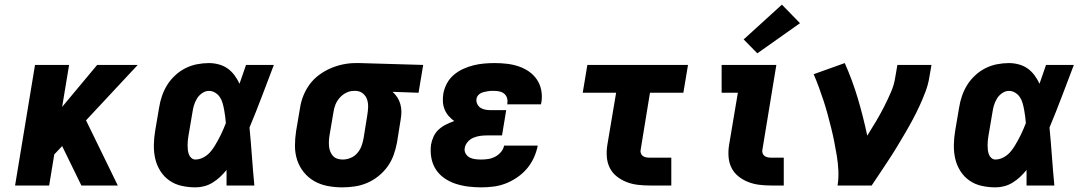

<svg xmlns="http://www.w3.org/2000/svg" viewBox="-20 -800 4690 828"><path d="M45 0 131 -520H278L248 -339L399 -520H574L351 -281L488 0H331L248 -170L214 -134L192 0Z M823 8Q793 8 763.5 1.5Q734 -5 710.5 -21.5Q687 -38 671.5 -62.5Q656 -87 649.5 -115.5Q643 -144 643.5 -174.5Q644 -205 649 -235L666 -335Q670 -361 678.5 -386Q687 -411 701 -433.5Q715 -456 735.5 -475Q756 -494 780 -506Q804 -518 830 -523Q856 -528 881 -528Q903 -528 924.5 -522Q946 -516 962.5 -504Q979 -492 991.5 -475Q1004 -458 1013 -439Q1020 -459 1027 -479.5Q1034 -500 1041 -520H1161Q1135 -452 1109.5 -384.5Q1084 -317 1056 -250Q1062 -187 1066.5 -124.5Q1071 -62 1077 0H957Q957 -17 957 -33.5Q957 -50 957 -67Q944 -51 929 -37Q914 -23 897 -12.5Q880 -2 861 3Q842 8 823 8ZM823 -112Q836 -112 848.5 -117Q861 -122 872 -130.5Q883 -139 891.5 -150Q900 -161 907 -172.5Q914 -184 920.5 -196Q927 -208 933 -220Q939 -232 944 -244.5Q949 -257 954 -269Q953 -284 951 -298.5Q949 -313 946.5 -327Q944 -341 940 -355Q936 -369 928.5 -380.5Q921 -392 908.5 -400Q896 -408 881 -408Q866 -408 852 -398.5Q838 -389 829.5 -375Q821 -361 816.5 -346Q812 -331 810 -316L793 -216Q791 -205 790 -195Q789 -185 789 -174.5Q789 -164 790 -154Q791 -144 794.5 -134.5Q798 -125 805.5 -118.5Q813 -112 823 -112Z M1456 8Q1424 8 1392.5 2Q1361 -4 1335 -19Q1309 -34 1290 -57.5Q1271 -81 1261.5 -110Q1252 -139 1252 -171Q1252 -203 1257 -235L1274 -335Q1278 -362 1288.5 -388Q1299 -414 1316 -437Q1333 -460 1357 -477.5Q1381 -495 1407 -506Q1433 -517 1460 -522.5Q1487 -528 1514 -528Q1518 -528 1522.5 -528Q1527 -528 1531 -528L1805 -520L1785 -400L1673 -404Q1685 -393 1693.5 -380Q1702 -367 1706.5 -351Q1711 -335 1711 -318.5Q1711 -302 1708 -285L1692 -185Q1687 -158 1677.5 -131.5Q1668 -105 1651.5 -82Q1635 -59 1612 -40.5Q1589 -22 1563 -11Q1537 0 1509.5 4Q1482 8 1456 8ZM1458 -112Q1458 -112 1458 -112Q1458 -112 1458 -112Q1475 -112 1492 -119Q1509 -126 1521 -140Q1533 -154 1539 -170.5Q1545 -187 1548 -204L1564 -304Q1567 -321 1567.5 -338.5Q1568 -356 1563 -371Q1558 -386 1545.5 -396.5Q1533 -407 1516 -408H1511Q1510 -408 1508.5 -408Q1507 -408 1506 -408Q1489 -408 1473 -400Q1457 -392 1445 -378.5Q1433 -365 1426.5 -348.5Q1420 -332 1418 -316L1401 -216Q1399 -204 1398.5 -192Q1398 -180 1399 -168.5Q1400 -157 1404.5 -146Q1409 -135 1416.5 -127Q1424 -119 1435 -115.5Q1446 -112 1458 -112Z M2056 8Q2027 8 1999 4.5Q1971 1 1945 -7.5Q1919 -16 1896.5 -31.5Q1874 -47 1859.5 -69.5Q1845 -92 1840 -120Q1835 -148 1839 -177Q1842 -194 1850 -211.5Q1858 -229 1872.5 -242Q1887 -255 1904.5 -263.5Q1922 -272 1939 -278Q1926 -287 1915 -299.5Q1904 -312 1897.5 -328Q1891 -344 1890 -361.5Q1889 -379 1892 -397Q1896 -419 1907.5 -440.5Q1919 -462 1937.5 -477.5Q1956 -493 1978 -503Q2000 -513 2022.5 -518.5Q2045 -524 2068 -526Q2091 -528 2113 -528Q2140 -528 2166 -525Q2192 -522 2216 -514Q2240 -506 2260.5 -492Q2281 -478 2295 -457.5Q2309 -437 2314 -411.5Q2319 -386 2315 -360Q2314 -357 2313.5 -354.5Q2313 -352 2313 -350H2167Q2167 -351 2167.5 -351.5Q2168 -352 2168 -353Q2170 -365 2167 -376Q2164 -387 2156 -394.5Q2148 -402 2136.5 -405Q2125 -408 2113 -408Q2106 -408 2098.5 -408Q2091 -408 2083.5 -406.5Q2076 -405 2068.5 -403.5Q2061 -402 2054 -398.5Q2047 -395 2041.5 -388.5Q2036 -382 2035 -375Q2033 -363 2038 -352Q2043 -341 2052.5 -335Q2062 -329 2073.5 -327Q2085 -325 2097 -325H2163L2145 -216H2079Q2065 -216 2050.5 -214Q2036 -212 2021.5 -206Q2007 -200 1996.5 -187.5Q1986 -175 1984 -161Q1982 -148 1988.5 -137Q1995 -126 2006 -120.5Q2017 -115 2030 -113.5Q2043 -112 2056 -112Q2071 -112 2086.5 -114.5Q2102 -117 2116 -124.5Q2130 -132 2140.5 -144.5Q2151 -157 2154 -172H2299Q2294 -146 2282.5 -120.5Q2271 -95 2253 -73.5Q2235 -52 2211 -35.5Q2187 -19 2161.5 -9Q2136 1 2109 4.5Q2082 8 2056 8Z M2782 0Q2756 0 2730.5 -3Q2705 -6 2682 -15Q2659 -24 2640 -39Q2621 -54 2610 -75.5Q2599 -97 2597 -123Q2595 -149 2599 -174L2637 -400H2493L2513 -520H2947L2927 -400H2783L2743 -155Q2741 -147 2743.5 -139.5Q2746 -132 2752 -127.5Q2758 -123 2766 -121.5Q2774 -120 2782 -120H2875V0Z M3307 0Q3281 0 3255.5 -3Q3230 -6 3207 -15Q3184 -24 3165 -39Q3146 -54 3135 -75.5Q3124 -97 3122 -123Q3120 -149 3124 -174L3162 -400H3092V-520H3328L3268 -155Q3266 -147 3268.5 -139.5Q3271 -132 3277 -127.5Q3283 -123 3291 -121.5Q3299 -120 3307 -120H3360V0ZM3246 -570 3187 -630 3352 -780 3430 -700Z M3592 0Q3597 -32 3595.5 -64Q3594 -96 3589 -126.5Q3584 -157 3578 -187.5Q3572 -218 3564.5 -248Q3557 -278 3549 -307.5Q3541 -337 3531.5 -366Q3522 -395 3511.5 -423.5Q3501 -452 3489 -480L3623 -528Q3656 -454 3679.5 -375Q3703 -296 3720 -215Q3739 -245 3757.5 -276Q3776 -307 3792 -338.5Q3808 -370 3822 -402Q3836 -434 3841 -468L3850 -520H3997L3988 -468Q3983 -436 3971.5 -405.5Q3960 -375 3946 -344.5Q3932 -314 3916.5 -285Q3901 -256 3884 -227Q3867 -198 3849.5 -169Q3832 -140 3813.5 -112Q3795 -84 3776.5 -56Q3758 -28 3739 0Z M4273 8Q4243 8 4213.5 1.5Q4184 -5 4160.5 -21.5Q4137 -38 4121.5 -62.5Q4106 -87 4099.5 -115.5Q4093 -144 4093.5 -174.5Q4094 -205 4099 -235L4116 -335Q4120 -361 4128.5 -386Q4137 -411 4151 -433.5Q4165 -456 4185.5 -475Q4206 -494 4230 -506Q4254 -518 4280 -523Q4306 -528 4331 -528Q4353 -528 4374.5 -522Q4396 -516 4412.5 -504Q4429 -492 4441.5 -475Q4454 -458 4463 -439Q4470 -459 4477 -479.5Q4484 -500 4491 -520H4611Q4585 -452 4559.5 -384.5Q4534 -317 4506 -250Q4512 -187 4516.5 -124.5Q4521 -62 4527 0H4407Q4407 -17 4407 -33.5Q4407 -50 4407 -67Q4394 -51 4379 -37Q4364 -23 4347 -12.5Q4330 -2 4311 3Q4292 8 4273 8ZM4273 -112Q4286 -112 4298.5 -117Q4311 -122 4322 -130.5Q4333 -139 4341.5 -150Q4350 -161 4357 -172.5Q4364 -184 4370.5 -196Q4377 -208 4383 -220Q4389 -232 4394 -244.5Q4399 -257 4404 -269Q4403 -284 4401 -298.5Q4399 -313 4396.5 -327Q4394 -341 4390 -355Q4386 -369 4378.5 -380.5Q4371 -392 4358.5 -400Q4346 -408 4331 -408Q4316 -408 4302 -398.5Q4288 -389 4279.5 -375Q4271 -361 4266.5 -346Q4262 -331 4260 -316L4243 -216Q4241 -205 4240 -195Q4239 -185 4239 -174.5Q4239 -164 4240 -154Q4241 -144 4244.5 -134.5Q4248 -125 4255.5 -118.5Q4263 -112 4273 -112Z"/></svg>

Font: Iosevka Etoile Heavy Oblique
Style: Regular
Weight: 900
Italic angle: -9°
Designer: Belleve Invis
Foundry: Belleve Invis
Version: Version 15.5.2; ttfautohint (v1.8.4)